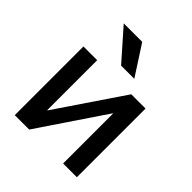

<svg xmlns="http://www.w3.org/2000/svg" viewBox="-207 -894 1028 1028"><g transform="rotate(45 307.0 -380.0)"><path d="M176 -520V-142H178L434 -520H542V0H438V-378H436L181 0H72V-520ZM277 -760 387 -590H287L137 -760Z"/></g></svg>

Font: Mplus 1p Medium
Style: Regular
Weight: 500
Version: Version 1.061